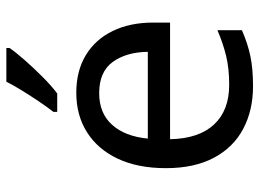

<svg xmlns="http://www.w3.org/2000/svg" viewBox="-126 -680 816 604"><g transform="rotate(-90 282.0 -378.0)"><path d="M292 -546Q361 -546 410.5 -516Q460 -486 486.5 -431.5Q513 -377 513 -304V-251H146Q148 -160 192.5 -112.5Q237 -65 317 -65Q368 -65 407.5 -74.5Q447 -84 489 -102V-25Q448 -7 408 1.5Q368 10 313 10Q237 10 178.5 -21Q120 -52 87.5 -113.5Q55 -175 55 -264Q55 -352 84.5 -415Q114 -478 167.5 -512Q221 -546 292 -546ZM291 -474Q228 -474 191.5 -433.5Q155 -393 148 -321H421Q420 -389 389 -431.5Q358 -474 291 -474ZM433 -756Q421 -738 396 -709.5Q371 -681 342.5 -652.5Q314 -624 290 -606H232V-618Q247 -637 264.5 -663Q282 -689 299 -716.5Q316 -744 327 -766H433Z"/></g></svg>

Font: Noto Sans Samaritan
Style: Regular
Weight: 400
Designer: Monotype Design Team
Foundry: Monotype Imaging Inc.
Version: Version 2.001; ttfautohint (v1.8.4.7-5d5b)